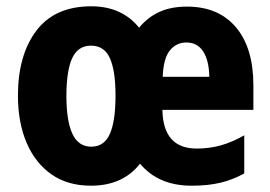

<svg xmlns="http://www.w3.org/2000/svg" viewBox="-20 -580 859 610"><path d="M574 -559Q674 -559 729.5 -493.5Q785 -428 785 -309V-231H496Q498 -108 605 -108Q645 -108 681 -118Q717 -128 756 -150V-29Q720 -9 680.5 0.5Q641 10 589 10Q483 10 425 -60Q370 10 269 10Q195 10 143.5 -26Q92 -62 64.5 -126.5Q37 -191 37 -276Q37 -405 95.5 -482.5Q154 -560 270 -560Q367 -560 422 -492Q449 -525 486 -542Q523 -559 574 -559ZM572 -445Q540 -445 519.5 -419.5Q499 -394 497 -336H645Q644 -388 625.5 -416.5Q607 -445 572 -445ZM269 -435Q228 -435 209.5 -395.5Q191 -356 191 -275Q191 -196 210 -155Q229 -114 270 -114Q311 -114 329 -154.5Q347 -195 347 -276Q347 -356 329 -395.5Q311 -435 269 -435Z"/></svg>

Font: Noto Sans Thai Cond ExtBd
Style: Regular
Weight: 800
Width: 3
Designer: Monotype Design Team
Foundry: Monotype Imaging Inc.
Version: Version 2.002; ttfautohint (v1.8.4.7-5d5b)